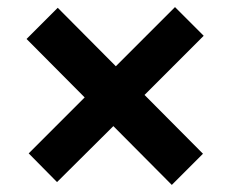

<svg xmlns="http://www.w3.org/2000/svg" viewBox="-20 -564 648 542"><path d="M555 -463 388 -296 553 -130 465 -42 300 -208 141 -50 61 -131 219 -289 55 -454 143 -542 307 -377 474 -544Z"/></svg>

Font: Gudea
Style: Bold
Weight: 700
Designer: Agustina Mingote
Foundry: Agustina Mingote
Version: Version 1.002